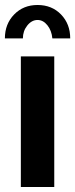

<svg xmlns="http://www.w3.org/2000/svg" viewBox="-23 -750 302 770"><path d="M60.6 0V-523.8H194.6V0ZM127.6 -669.9Q104.3 -669.9 86.5 -647.8Q68.8 -625.7 68.8 -596H-3.4Q-3.4 -653.8 33.7 -691.9Q70.8 -730 127.6 -730Q184.9 -730 221.8 -691.9Q258.6 -653.8 258.6 -596H187Q184 -627.7 167 -648.8Q150.1 -669.9 127.6 -669.9Z"/></svg>

Font: Raleway Thin
Style: Regular
Weight: 100
Designer: Matt McInerney, Pablo Impallari, Rodrigo Fuenzalida
Foundry: Matt McInerney, Pablo Impallari, Rodrigo Fuenzalida
Version: Version 4.026